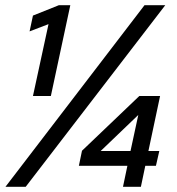

<svg xmlns="http://www.w3.org/2000/svg" viewBox="-20 -720 682 740"><path d="M454 0 471 -81H284L296 -139L517 -350H597L552 -138H594L581 -81H540L523 0ZM368 -138H483L513 -277ZM107 -350 167 -627 94 -599 107 -660 207 -700H251L176 -350ZM1 0 537 -700H617L79 0Z"/></svg>

Font: Red Hat Text Medium
Style: Italic
Weight: 500
Italic angle: -12°
Designer: Pentagram, MCKL
Foundry: Pentagram, MCKL
Version: Version 1.023; ttfautohint (v1.8.3)